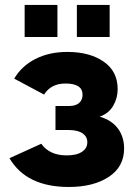

<svg xmlns="http://www.w3.org/2000/svg" viewBox="-20 -743 551 772"><path d="M79.1 -594.2V-723.1H210.9V-594.2ZM289.1 -594.2V-723.1H420.9V-594.2ZM256.8 8.8Q85.9 8.8 18.1 -106.9L146 -165Q179.2 -118.2 248 -118.2Q288.1 -118.2 309.6 -132.6Q331.1 -147 331.1 -170.9Q331.1 -193.4 312.5 -206.5Q293.9 -219.7 257.8 -220.2H203.1V-316.9H258.8Q284.2 -316.9 298.1 -329.1Q312 -341.3 312 -361.8Q312 -407.2 243.2 -407.2Q185.1 -407.2 157.2 -362.8L37.1 -426.8Q66.9 -477.5 122.3 -505.9Q177.7 -534.2 251 -534.2Q340.8 -534.2 397 -495.1Q453.1 -456.1 453.1 -384.8Q453.1 -348.6 435.3 -317.9Q417.5 -287.1 380.9 -273.9Q429.2 -259.8 454.1 -226.3Q479 -192.9 479 -146Q479 -72.3 417.2 -31.7Q355.5 8.8 256.8 8.8Z"/></svg>

Font: Raleway-v4020 ExtraBold
Style: Regular
Weight: 800
Designer: Matt McInerney, Pablo Impallari, Rodrigo Fuenzalida
Foundry: Matt McInerney, Pablo Impallari, Rodrigo Fuenzalida
Version: Version 4.020;PS 004.020;hotconv 1.0.88;makeotf.lib2.5.64775